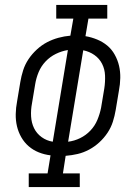

<svg xmlns="http://www.w3.org/2000/svg" viewBox="-20 -755 540 775"><path d="M96 0V-55H172L184 -128Q159 -131 136.5 -140Q114 -149 96 -164.5Q78 -180 66 -201Q54 -222 48.5 -245.5Q43 -269 43.5 -294.5Q44 -320 49 -346L62 -424Q66 -448 73.5 -471.5Q81 -495 95 -516Q109 -537 128.5 -555Q148 -573 170 -584.5Q192 -596 216 -602.5Q240 -609 264 -611L276 -680H207V-735H413V-680H337L325 -609Q349 -605 372 -595.5Q395 -586 413 -571Q431 -556 443 -534.5Q455 -513 460.5 -489.5Q466 -466 465.5 -440.5Q465 -415 460 -389L447 -311Q443 -287 435.5 -263.5Q428 -240 414 -219Q400 -198 381 -180.5Q362 -163 339.5 -151Q317 -139 293.5 -133.5Q270 -128 245 -126L234 -55H302V0ZM193 -183 254 -553Q229 -549 205.5 -537.5Q182 -526 164 -507Q146 -488 136 -464Q126 -440 122 -415L109 -337Q104 -311 105.5 -285Q107 -259 117.5 -237.5Q128 -216 148 -201.5Q168 -187 193 -183ZM255 -183Q280 -186 303.5 -197.5Q327 -209 345 -228Q363 -247 373 -271Q383 -295 388 -320L401 -398Q405 -424 404 -450Q403 -476 392 -497.5Q381 -519 361 -533Q341 -547 316 -552Z"/></svg>

Font: Iosevka Slab Light Oblique
Style: Regular
Weight: 300
Italic angle: -9°
Monospace: yes
Designer: Belleve Invis
Foundry: Belleve Invis
Version: Version 11.1.1; ttfautohint (v1.8.3)